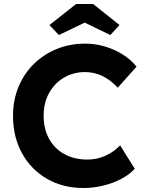

<svg xmlns="http://www.w3.org/2000/svg" viewBox="-20 -929 728 959"><path d="M397 10Q294 10 214.5 -36Q135 -82 90 -163.5Q45 -245 45 -351Q45 -428 72 -494Q99 -560 148 -608.5Q197 -657 262.5 -684Q328 -711 405 -711Q480 -711 549.5 -680Q619 -649 662 -596L568 -491Q533 -529 492.5 -549Q452 -569 404 -569Q347 -569 300 -541.5Q253 -514 225.5 -465Q198 -416 198 -351Q198 -284 225.5 -235Q253 -186 302 -159Q351 -132 417 -132Q465 -132 507.5 -151.5Q550 -171 580 -203L653 -86Q629 -59 588.5 -37Q548 -15 498 -2.5Q448 10 397 10ZM274 -754 227 -804 360 -909H445L577 -804L531 -754L403 -816Z"/></svg>

Font: Readex Pro SemiBold
Style: Regular
Weight: 600
Designer: Bonnie Shaver-Troup, Thomas Jockin
Foundry: Lexend
Version: Version 1.204; ttfautohint (v1.8.4.7-5d5b)